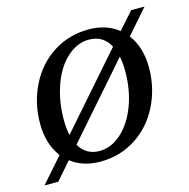

<svg xmlns="http://www.w3.org/2000/svg" viewBox="-98 -582 696 706"><g transform="rotate(-15 249.5 -229.0)"><path d="M208.5 9.8Q142.1 9.8 97.2 -25.4L39.1 41H-13.2L69.3 -52.7Q29.8 -104.5 29.8 -182.6Q29.8 -261.2 63.5 -328.1Q97.2 -395 157 -433.1Q216.8 -471.2 291.5 -471.2Q358.9 -471.2 404.3 -434.6L461.4 -499H512.2L431.6 -406.7Q470.2 -356 470.2 -278.8Q470.2 -200.2 436.5 -133.3Q402.8 -66.4 343 -28.3Q283.2 9.8 208.5 9.8ZM282.7 -434.6Q238.3 -434.6 200 -400.4Q161.6 -366.2 139.6 -305.4Q117.7 -244.6 117.7 -172.9Q117.7 -139.6 123.5 -114.3L362.3 -386.7Q336.9 -434.6 282.7 -434.6ZM382.3 -288.1Q382.3 -318.8 377 -344.7L139.2 -73.2Q164.6 -28.8 215.8 -28.8Q260.3 -28.8 298.8 -63.2Q337.4 -97.7 359.9 -157.2Q382.3 -216.8 382.3 -288.1Z"/></g></svg>

Font: Tinos
Style: Italic
Weight: 400
Italic angle: -16.333°
Designer: Steve Matteson
Foundry: Monotype Imaging Inc.
Version: Version 1.32